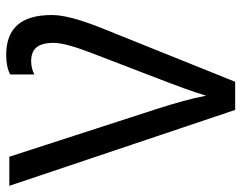

<svg xmlns="http://www.w3.org/2000/svg" viewBox="-98 -666 764 607"><g transform="rotate(-90 283.5 -362.0)"><path d="M413 -724C389 -724 365 -719 352 -711V-635C364 -641 378 -645 394 -645C431 -645 452 -626 452 -574C452 -547 439 -503 418 -449L340 -246C317 -186 299 -139 285 -92C276 -139 262 -189 243 -248L92 -714H0L240 0H329L499 -423C529 -498 540 -546 540 -580C540 -677 498 -724 413 -724Z"/></g></svg>

Font: Noto Sans Thai
Style: Regular
Weight: 400
Designer: Monotype Design Team
Foundry: Monotype Imaging Inc.
Version: Version 1.901